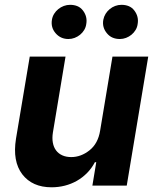

<svg xmlns="http://www.w3.org/2000/svg" viewBox="-20 -785 662 812"><path d="M47.6 -198.2 105.8 -545.5H257.1L203.8 -225.1Q199.9 -201 203.5 -181.6Q207 -162.3 217.2 -148.8Q227.3 -135.3 243.6 -128Q259.9 -120.7 281.2 -120.7Q322.4 -120.7 358.3 -149.1Q394.5 -177.6 403.4 -232.2L455.6 -545.5H606.9L516 0H370.7L387.1 -99.1H381.4Q367.9 -73.5 348.4 -53.6Q328.8 -33.7 305 -20.2Q281.2 -6.7 254.1 0.2Q226.9 7.1 198.2 7.1Q116.5 7.1 74.2 -47.9Q32.3 -103 47.6 -198.2ZM416.9 -701.3Q419.4 -714.8 426.5 -726.4Q433.6 -737.9 443.9 -746.4Q454.2 -755 467 -759.8Q479.8 -764.6 493.6 -764.6Q511 -764.6 524.7 -758.9Q538.4 -753.2 547.9 -740.8Q567.8 -714.8 562.1 -683.2Q560.4 -669.7 553.4 -658.2Q546.5 -646.7 536 -638.1Q525.6 -629.6 513 -624.8Q500.4 -620 486.9 -620Q469.8 -620 456.1 -625.9Q442.5 -631.7 432.2 -644.2Q411.2 -669.4 416.9 -701.3ZM199.6 -701.3Q201.7 -714.8 208.8 -726.4Q215.9 -737.9 226.4 -746.4Q236.9 -755 249.8 -759.8Q262.8 -764.6 276.3 -764.6Q293.7 -764.6 307.4 -758.9Q321 -753.2 330.6 -740.8Q350.5 -714.8 344.8 -683.2Q343 -669.7 336.1 -658.2Q329.2 -646.7 318.7 -638.1Q308.2 -629.6 295.6 -624.8Q283 -620 269.5 -620Q236.2 -620 215.2 -644.5Q194.2 -668.7 199.6 -701.3Z"/></svg>

Font: Inter P
Style: Bold Italic
Weight: 700
Italic angle: 9.39999°
Designer: Rasmus Andersson
Foundry: rsms
Version: Version 3.018;git-588b23468